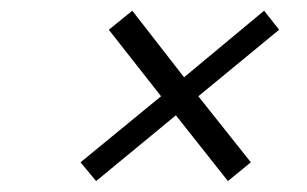

<svg xmlns="http://www.w3.org/2000/svg" viewBox="-20 -408 567 355"><path d="M346.7 -230 443.8 -107.9 401.4 -73.2 305.2 -194.8 157.7 -73.2 128.9 -107.9 277.8 -230 181.2 -353 224.6 -388.2 320.3 -265.1 468.3 -388.2 496.1 -353Z"/></svg>

Font: Linux Biolinum
Style: Italic
Weight: 400
Italic angle: -12°
Designer: Philipp H. Poll
Foundry: Philipp H. Poll
Version: Version 1.1.3 ; ttfautohint (v0.9)